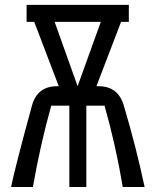

<svg xmlns="http://www.w3.org/2000/svg" viewBox="-20 -752 626 772"><path d="M24.4 0Q43 -88.4 108.4 -327.1Q129.9 -405.3 209.5 -405.3H216.3L117.7 -664.1H86.9V-732.4H498V-664.1H466.8L367.7 -405.3H377Q455.1 -405.3 478 -327.1Q528.3 -157.2 561.5 0H473.6Q445.8 -166.5 400.4 -327.1H327.1V0H258.8V-327.1H186Q141.6 -168.5 112.3 0ZM385.3 -664.1H199.7L292 -405.3Z"/></svg>

Font: Consola Mono
Style: Book
Weight: 400
Monospace: yes
Version: Version 2.001